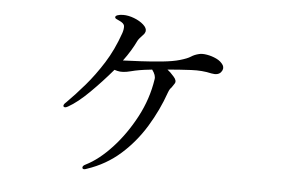

<svg xmlns="http://www.w3.org/2000/svg" viewBox="-45 -616 1090 706"><g transform="rotate(5 500.0 -263.0)"><path d="M763 -400Q770 -387 759.5 -374Q749 -361 724 -366Q690 -374 649.5 -372Q609 -370 562 -366Q573 -358 586 -343Q600 -328 593 -317Q586 -306 583 -302Q579 -298 576.5 -294Q574 -290 571 -282Q548 -216 510.5 -154.5Q473 -93 420.5 -46.5Q368 0 299 23Q285 29 282 22Q280 14 293 8Q341 -16 388.5 -67.5Q436 -119 471.5 -186Q507 -253 518 -326Q521 -341 506 -361Q504 -361 502 -360.5Q500 -360 498 -360Q458 -356 428 -348Q398 -340 379 -345L368 -348Q329 -302 286.5 -260Q244 -218 210 -199Q198 -192 194 -197H193Q190 -204 202 -214Q234 -246 267.5 -285Q301 -324 332 -373Q363 -422 385 -485Q390 -500 389 -511Q388 -522 369 -530Q364 -532 358.5 -535Q353 -538 354 -542Q354 -546 362 -549Q370 -552 383 -552Q402 -552 423 -544Q444 -536 458 -523.5Q472 -511 470 -499Q468 -492 465 -488.5Q462 -485 460 -483Q455 -478 450 -472Q445 -466 443 -462Q435 -445 423 -425Q411 -405 396 -385Q422 -386 462 -388Q502 -390 541 -394Q580 -398 604 -405Q632 -413 644 -421Q656 -429 673 -433Q684 -436 702 -433Q720 -430 737 -422Q754 -414 763 -400Z"/></g></svg>

Font: Shippori Mincho TTF
Style: Regular
Weight: 400
Version: Version 2.100